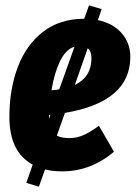

<svg xmlns="http://www.w3.org/2000/svg" viewBox="-20 -621 506 716"><path d="M466 -409Q466 -241 222 -200L192 -115Q210 -106 240 -106Q266 -106 291 -117Q316 -128 349 -152L405 -55Q318 18 213 18Q176 18 148 11L125 75L78 61L102 -7Q15 -54 15 -185Q15 -287 46 -370Q77 -453 140 -502Q203 -551 294 -551L312 -601L359 -587L345 -546Q402 -534 434 -497Q466 -460 466 -409ZM172 -284Q192 -286 201 -288L258 -447Q225 -437 203.5 -392Q182 -347 172 -284ZM321 -404Q321 -431 307 -441L259 -304Q321 -334 321 -404ZM168 -193Q166 -192 163 -192V-179Z"/></svg>

Font: Fira Sans Extra Condensed ExtraBold
Style: Italic
Weight: 800
Width: 3
Italic angle: -8°
Designer: Carrois Corporate & Edenspiekermann AG
Foundry: Carrois Corporate GbR & Edenspiekermann AG
Version: Version 4.203